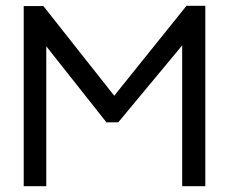

<svg xmlns="http://www.w3.org/2000/svg" viewBox="-20 -644 790 664"><path d="M62 0V-623H130L375 -313L625 -624H690V0H610V-487L389 -221H348L140 -484V0Z"/></svg>

Font: Inconsolata ExtraExpanded Thin
Style: Regular
Weight: 100
Width: 8
Monospace: yes
Designer: Raph Levien, Cyreal, Brenton Simpson
Foundry: Raph Levien, Cyreal, Google
Version: Version 3.100; ttfautohint (v1.8.4.7-5d5b)